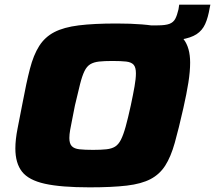

<svg xmlns="http://www.w3.org/2000/svg" viewBox="-20 -797 924 825"><path d="M616 -620 630 -688H657Q691 -688 708 -694.5Q725 -701 733 -716Q741 -731 747 -757L750 -777H884L881 -763Q874 -721 861.5 -693.5Q849 -666 824.5 -650Q800 -634 756.5 -627Q713 -620 643 -620ZM365 8Q242 8 172.5 -7.5Q103 -23 74.5 -59.5Q46 -96 46 -159Q46 -197 55.5 -245Q65 -293 77 -355Q93 -441 108.5 -501Q124 -561 148.5 -599.5Q173 -638 213.5 -659Q254 -680 318.5 -688Q383 -696 481 -696Q603 -696 672 -680.5Q741 -665 769 -628.5Q797 -592 797 -528Q797 -490 789.5 -442.5Q782 -395 768 -333Q748 -244 731 -183.5Q714 -123 690 -85.5Q666 -48 627 -27.5Q588 -7 525 0.5Q462 8 365 8ZM380 -153Q414 -153 437 -155.5Q460 -158 474.5 -167Q489 -176 499.5 -196.5Q510 -217 520 -253Q530 -289 542 -344Q552 -391 558 -425Q564 -459 564 -482Q564 -508 554 -519Q544 -530 522 -532.5Q500 -535 463 -535Q428 -535 405.5 -532.5Q383 -530 368 -521Q353 -512 343 -491.5Q333 -471 324 -435.5Q315 -400 302 -344Q296 -312 290.5 -285.5Q285 -259 281.5 -239Q278 -219 278 -204Q278 -180 288.5 -169Q299 -158 321.5 -155.5Q344 -153 380 -153Z"/></svg>

Font: Saira Expanded ExtraBold
Style: Italic
Weight: 800
Width: 7
Italic angle: -12°
Designer: Hector Gatti with collaboration of the Omnibus-Type team
Foundry: Omnibus-Type
Version: Version 1.101